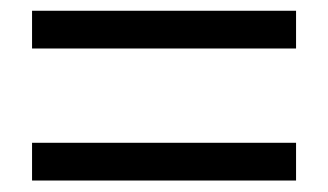

<svg xmlns="http://www.w3.org/2000/svg" viewBox="-20 -542 595 348"><path d="M38.1 -454.1V-522.5H516.6V-454.1ZM38.1 -214.8V-283.2H516.6V-214.8Z"/></svg>

Font: GenYoGothic TW TTF Regular
Style: Regular
Weight: 400
Version: Version 1.300